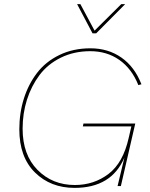

<svg xmlns="http://www.w3.org/2000/svg" viewBox="-20 -905 729 934"><path d="M448 -743H430L355 -885H371L440 -756L570 -885H589ZM419 -656Q340 -656 276 -624.5Q212 -593 172 -539.5Q132 -486 111 -419.5Q90 -353 90 -279Q90 -152 162.5 -78.5Q235 -5 344 -5Q437 -5 508 -59Q579 -113 606 -234L619 -290H383L386 -304H638L568 0H552L585 -138Q522 9 343 9Q226 9 150 -66Q74 -141 74 -276Q74 -355 96 -425Q118 -495 160 -550Q202 -605 269 -637.5Q336 -670 420 -670Q506 -670 570.5 -625Q635 -580 668 -495L653 -491Q621 -571 560.5 -613.5Q500 -656 419 -656Z"/></svg>

Font: Elaine Sans Thin
Style: Italic
Weight: 250
Italic angle: -13°
Designer: Wei Huang
Foundry: Wei Huang
Version: Version 2.001;December 24, 2019;FontCreator 12.0.0.2547 64-b